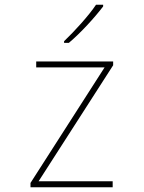

<svg xmlns="http://www.w3.org/2000/svg" viewBox="-20 -786 603 806"><path d="M249 -613V-606H269C320 -649 378 -713 413 -759V-766H383C353 -721 294 -656 249 -613ZM108 0H453V-25H142L455 -512V-528H132V-503H419L108 -18Z"/></svg>

Font: Noto Sans Mono SemiCondensed Thin
Style: Regular
Weight: 100
Width: 4
Designer: Monotype Design Team
Foundry: Monotype Imaging Inc.
Version: Version 2.014